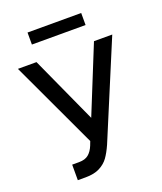

<svg xmlns="http://www.w3.org/2000/svg" viewBox="-160 -987 930 1100"><g transform="rotate(-20 305.0 -437.0)"><path d="M122.1 -85H164.1Q201.2 -85 222.2 -102.5Q243.2 -120.1 255.9 -151.4L265.6 -176.8L17.6 -707H130.9L316.4 -299.8L481.4 -707H592.8L348.6 -123Q329.6 -80.6 309.8 -53Q290 -25.4 256.1 -7.8Q222.2 9.8 169.9 9.8H122.1ZM467.8 -810.5H140.6V-883.8H467.8Z"/></g></svg>

Font: Pretendard JP Medium
Style: Regular
Weight: 500
Designer: Base glyphs from Inter by Rasmus Andersson; Hangeul glyphs from Noto Sans CJK(Source Han Sans) by Jang Soo-young and Kan
Foundry: Kil Hyung-jin
Version: Version 1.309